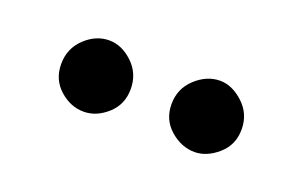

<svg xmlns="http://www.w3.org/2000/svg" viewBox="-34 -691 495 314"><g transform="rotate(20 213.5 -534.0)"><path d="M57 -533Q57 -560 76 -578Q95 -596 118 -596Q140 -596 159 -578Q178 -560 178 -533Q178 -506 159 -489Q140 -472 118 -472Q95 -472 76 -489Q57 -506 57 -533ZM249 -533Q249 -560 268.5 -578Q288 -596 311 -596Q332 -596 351.5 -578Q371 -560 371 -533Q371 -506 351.5 -489Q332 -472 311 -472Q288 -472 268.5 -489Q249 -506 249 -533Z"/></g></svg>

Font: Reem Kufi Fun Medium
Style: Regular
Weight: 500
Designer: Khaled Hosny
Version: Version 1.005